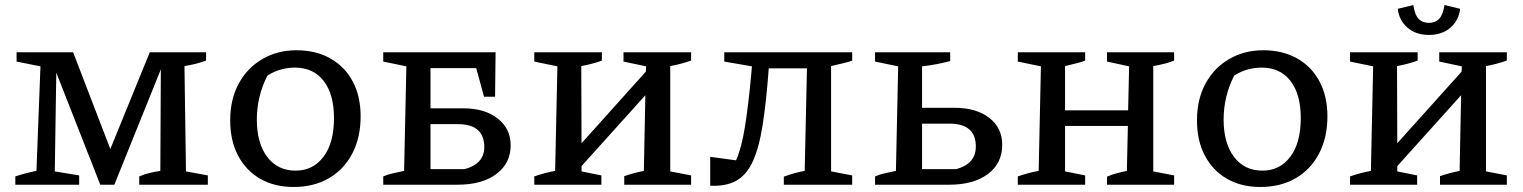

<svg xmlns="http://www.w3.org/2000/svg" viewBox="-20 -735 6062 764"><path d="M720 -53 807 -37V0H534V-33Q555 -42 576.5 -47Q598 -52 618 -55L620 -459L435 0H379L204 -446L198 -53L295 -37V0H41V-33Q83 -47 125 -55L141 -471L46 -490V-527H271L419 -142L576 -527H800V-494Q782 -487 760 -481.5Q738 -476 714 -472Z M1148 9Q1072 9 1015.5 -23.5Q959 -56 927.5 -115.5Q896 -175 896 -256Q896 -340 930 -402.5Q964 -465 1024 -500Q1084 -535 1160 -535Q1237 -535 1294.5 -502.5Q1352 -470 1383.5 -411Q1415 -352 1415 -272Q1415 -188 1382 -124.5Q1349 -61 1289 -26Q1229 9 1148 9ZM1156 -56Q1226 -56 1267.5 -111.5Q1309 -167 1309 -265Q1309 -360 1268 -413Q1227 -466 1153 -466Q1126 -466 1098 -458.5Q1070 -451 1044 -434Q1002 -352 1002 -259Q1002 -165 1043.5 -110.5Q1085 -56 1156 -56Z M1505 0V-33Q1523 -41 1542 -45Q1561 -49 1588 -55L1597 -471L1505 -490V-527H1952L1950 -350H1906L1875 -464H1693V-304H1823Q1909 -304 1960.5 -263.5Q2012 -223 2012 -157Q2012 -85 1955 -42.5Q1898 0 1801 0ZM1693 -62H1829Q1907 -83 1907 -150Q1907 -241 1802 -241H1693Z M2106 0V-33Q2126 -40 2146.5 -45.5Q2167 -51 2189 -55L2198 -471L2106 -490V-527H2375V-494Q2357 -487 2335.5 -481.5Q2314 -476 2293 -472L2294 -165L2550 -450L2551 -471L2461 -490V-527H2730V-494Q2710 -487 2689.5 -481.5Q2669 -476 2647 -472V-53L2730 -37V0H2464V-34Q2484 -41 2503 -46Q2522 -51 2542 -55L2548 -356L2294 -74V-53L2373 -37V0Z M2806 4V-111L2909 -97Q2931 -147 2944.5 -232Q2958 -317 2969 -436L2972 -471L2862 -490V-527H3371V-494Q3356 -488 3339.5 -484.5Q3323 -481 3287 -472V-53L3371 -37V0H3099V-32Q3121 -40 3140 -45.5Q3159 -51 3182 -55L3191 -463H3039Q3029 -328 3014.5 -236.5Q3000 -145 2975 -91.5Q2950 -38 2909 -15.5Q2868 7 2806 4Z M3462 0V-33Q3480 -41 3499 -45Q3518 -49 3545 -55L3554 -471L3462 -490V-527H3761V-492Q3734 -485 3708.5 -480Q3683 -475 3649 -471V-306H3779Q3865 -306 3916.5 -266Q3968 -226 3968 -159Q3968 -85 3911 -42.5Q3854 0 3757 0ZM3649 -62H3785Q3863 -83 3863 -152Q3863 -243 3758 -243H3649Z M4030 0V-33Q4050 -40 4070.5 -45.5Q4091 -51 4113 -55L4122 -471L4030 -490V-527H4298V-494Q4281 -487 4262.5 -483Q4244 -479 4218 -472V-296H4469L4473 -471L4385 -490V-527H4652V-494Q4635 -487 4613.5 -481.5Q4592 -476 4569 -472V-53L4652 -37V0H4385V-32Q4406 -41 4425 -46Q4444 -51 4464 -55L4468 -234H4218V-53L4298 -37V0Z M4995 9Q4919 9 4862.5 -23.5Q4806 -56 4774.5 -115.5Q4743 -175 4743 -256Q4743 -340 4777 -402.5Q4811 -465 4871 -500Q4931 -535 5007 -535Q5084 -535 5141.5 -502.5Q5199 -470 5230.5 -411Q5262 -352 5262 -272Q5262 -188 5229 -124.5Q5196 -61 5136 -26Q5076 9 4995 9ZM5003 -56Q5073 -56 5114.5 -111.5Q5156 -167 5156 -265Q5156 -360 5115 -413Q5074 -466 5000 -466Q4973 -466 4945 -458.5Q4917 -451 4891 -434Q4849 -352 4849 -259Q4849 -165 4890.5 -110.5Q4932 -56 5003 -56Z M5666 -596Q5614 -596 5580.5 -625Q5547 -654 5542 -700L5604 -715Q5609 -677 5624.5 -660.5Q5640 -644 5666 -644Q5692 -644 5707 -660.5Q5722 -677 5728 -715L5790 -700Q5785 -654 5751.5 -625Q5718 -596 5666 -596ZM5352 0V-33Q5372 -40 5392.5 -45.5Q5413 -51 5435 -55L5444 -471L5352 -490V-527H5621V-494Q5603 -487 5581.5 -481.5Q5560 -476 5539 -472L5540 -165L5796 -450L5797 -471L5707 -490V-527H5976V-494Q5956 -487 5935.5 -481.5Q5915 -476 5893 -472V-53L5976 -37V0H5710V-34Q5730 -41 5749 -46Q5768 -51 5788 -55L5794 -356L5540 -74V-53L5619 -37V0Z"/></svg>

Font: Piazzolla SC Medium
Style: Regular
Weight: 500
Designer: Juan Pablo del Peral
Foundry: Huerta Tipografica
Version: Version 1.330